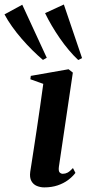

<svg xmlns="http://www.w3.org/2000/svg" viewBox="-101 -822 385 854"><path d="M96 11.5Q78.5 11.5 62.8 5Q47 -1.5 38.5 -17Q30 -32.5 33.5 -58Q34.5 -65 38.8 -91.8Q43 -118.5 49.2 -159.2Q55.5 -200 62.8 -248.8Q70 -297.5 77.5 -349.2Q85 -401 91.5 -449L34 -469.5L36 -484.5L204 -514L223 -499L161 -80.5Q158.5 -61.5 164.2 -55.2Q170 -49 178.5 -49Q189.5 -49 199.5 -54.2Q209.5 -59.5 223.5 -74.5L234.5 -53Q221.5 -36 201.8 -21.2Q182 -6.5 155.5 2.5Q129 11.5 96 11.5ZM90 -555.5Q67.5 -574.5 43.2 -598.5Q19 -622.5 -4.2 -649.2Q-27.5 -676 -47.2 -703.8Q-67 -731.5 -81 -758L-2 -801L107 -565ZM247 -555Q225.5 -575 204.8 -599.8Q184 -624.5 165 -652Q146 -679.5 129.2 -708Q112.5 -736.5 99.5 -763.5L183 -802L264 -563.5Z"/></svg>

Font: Merriweather 144pt SemiBold
Style: Italic
Weight: 600
Italic angle: -7.8°
Version: Version 2.101